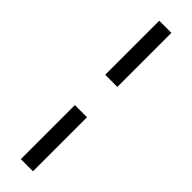

<svg xmlns="http://www.w3.org/2000/svg" viewBox="-318 -711 917 917"><g transform="rotate(45 141.0 -252.5)"><path d="M100 215V-150H182V215ZM100 -355V-720H182V-355Z"/></g></svg>

Font: Radio Canada
Style: Regular
Weight: 400
Designer: Charles Daoud, Etienne Aubert Bonn, Alexandre Saumier Demers, Jacques Le Bailly
Foundry: Radio-Canada
Version: Version 2.104;gftools[0.9.28.dev5+ged2979d]